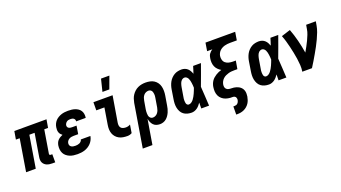

<svg xmlns="http://www.w3.org/2000/svg" viewBox="-71 -1438 4143 2334"><g transform="rotate(-20 2000.0 -271.5)"><path d="M409 8H371Q353 8 335.5 5.5Q318 3 302 -3.5Q286 -10 273.5 -21.5Q261 -33 253.5 -48Q246 -63 245 -81Q244 -99 247 -117L296 -415H228L160 0H35L103 -415H54L72 -520H488L470 -415H421L372 -117Q371 -113 372 -109Q373 -105 375 -102Q377 -99 381 -98Q385 -97 389 -97H409Z M700 8Q674 8 648.5 4.5Q623 1 600 -8.5Q577 -18 557.5 -34Q538 -50 527 -71.5Q516 -93 513 -119Q510 -145 514 -172Q517 -189 524 -206Q531 -223 544 -236.5Q557 -250 573 -259.5Q589 -269 606 -276Q594 -285 584 -296.5Q574 -308 569 -323Q564 -338 563.5 -354.5Q563 -371 566 -387Q569 -409 578.5 -430Q588 -451 603.5 -468Q619 -485 639.5 -497Q660 -509 681 -516Q702 -523 724 -525.5Q746 -528 767 -528Q791 -528 813.5 -525.5Q836 -523 857 -516Q878 -509 896.5 -496.5Q915 -484 926.5 -466Q938 -448 942 -425.5Q946 -403 943 -380L941 -373H817L818 -375Q820 -387 815 -397Q810 -407 801.5 -413Q793 -419 781.5 -421Q770 -423 759 -423Q747 -423 735.5 -420.5Q724 -418 714 -411Q704 -404 697 -393Q690 -382 688 -371Q686 -359 690.5 -348.5Q695 -338 704 -332.5Q713 -327 724 -325Q735 -323 747 -323H805L788 -218H730Q716 -218 701 -215.5Q686 -213 672 -205.5Q658 -198 648.5 -185Q639 -172 637 -158Q634 -143 639 -130Q644 -117 655.5 -109.5Q667 -102 681 -99.5Q695 -97 709 -97Q722 -97 735 -99Q748 -101 761 -106.5Q774 -112 784 -123Q794 -134 796 -147H920V-146Q916 -122 905 -99.5Q894 -77 877 -58.5Q860 -40 838.5 -26.5Q817 -13 794 -5.5Q771 2 747 5Q723 8 700 8Z M1344 8Q1316 8 1288.5 3.5Q1261 -1 1237.5 -13.5Q1214 -26 1196.5 -46Q1179 -66 1170 -91Q1161 -116 1160 -144Q1159 -172 1164 -201L1199 -415H1094L1095 -520H1343L1287 -184Q1284 -166 1286.5 -148.5Q1289 -131 1299.5 -119Q1310 -107 1327 -102Q1344 -97 1362 -97Q1377 -97 1392 -101Q1407 -105 1420 -113L1403 -8Q1390 0 1374.5 4Q1359 8 1344 8ZM1241 -600 1280 -758H1388L1330 -600Z M1591 215H1466L1558 -343Q1563 -368 1571 -392.5Q1579 -417 1593.5 -439Q1608 -461 1628 -479Q1648 -497 1672 -508Q1696 -519 1721 -523.5Q1746 -528 1770 -528Q1800 -528 1828.5 -522Q1857 -516 1880 -501Q1903 -486 1919 -463Q1935 -440 1941.5 -412.5Q1948 -385 1948 -355.5Q1948 -326 1943 -297L1923 -177Q1920 -156 1914.5 -135Q1909 -114 1900 -93.5Q1891 -73 1878 -54Q1865 -35 1847.5 -20.5Q1830 -6 1808.5 1Q1787 8 1766 8Q1741 8 1719 0.5Q1697 -7 1681.5 -23.5Q1666 -40 1657 -61Q1648 -82 1644 -105ZM1712 -97Q1729 -97 1745.5 -105Q1762 -113 1773.5 -127.5Q1785 -142 1791.5 -159Q1798 -176 1801 -194L1821 -314Q1823 -326 1824 -338Q1825 -350 1823.5 -361.5Q1822 -373 1819 -384.5Q1816 -396 1809.5 -404.5Q1803 -413 1793 -418Q1783 -423 1770 -423Q1753 -423 1736 -415Q1719 -407 1707.5 -392.5Q1696 -378 1690 -361Q1684 -344 1681 -326L1663 -221Q1661 -208 1660 -195Q1659 -182 1659.5 -169Q1660 -156 1662 -143.5Q1664 -131 1670.5 -120.5Q1677 -110 1687.5 -103.5Q1698 -97 1712 -97Z M2176 8Q2147 8 2120.5 1Q2094 -6 2073 -22Q2052 -38 2039.5 -61.5Q2027 -85 2021.5 -111.5Q2016 -138 2017 -166.5Q2018 -195 2023 -223L2042 -343Q2046 -367 2053.5 -390Q2061 -413 2073 -434.5Q2085 -456 2103 -474.5Q2121 -493 2142.5 -505.5Q2164 -518 2188.5 -523Q2213 -528 2236 -528Q2258 -528 2278.5 -520.5Q2299 -513 2314 -499Q2329 -485 2339 -467Q2349 -449 2356 -429Q2364 -452 2371 -474.5Q2378 -497 2385 -520H2486Q2461 -452 2437 -384Q2413 -316 2387 -249Q2392 -187 2395 -124.5Q2398 -62 2402 0H2301Q2301 -19 2301.5 -38Q2302 -57 2302 -76Q2290 -59 2277.5 -44Q2265 -29 2248.5 -17Q2232 -5 2213 1.5Q2194 8 2176 8ZM2176 -97Q2194 -97 2210 -108Q2226 -119 2237.5 -134Q2249 -149 2258.5 -166Q2268 -183 2275.5 -199.5Q2283 -216 2290 -233.5Q2297 -251 2303 -268Q2303 -284 2301.5 -299.5Q2300 -315 2298 -330.5Q2296 -346 2292.5 -361Q2289 -376 2282.5 -389.5Q2276 -403 2264 -413Q2252 -423 2236 -423Q2226 -423 2215.5 -418Q2205 -413 2197 -405Q2189 -397 2184 -387.5Q2179 -378 2175.5 -367.5Q2172 -357 2169.5 -347Q2167 -337 2165 -326L2145 -206Q2143 -195 2141.5 -184Q2140 -173 2140.5 -162.5Q2141 -152 2141.5 -141.5Q2142 -131 2145.5 -121Q2149 -111 2157 -104Q2165 -97 2176 -97Z M2675 215 2676 110H2692Q2703 110 2713.5 106.5Q2724 103 2732 95Q2740 87 2745 76.5Q2750 66 2752 55Q2754 40 2749.5 26Q2745 12 2733 5.5Q2721 -1 2705.5 -0.5Q2690 0 2675.5 -1Q2661 -2 2647 -5Q2633 -8 2619.5 -12.5Q2606 -17 2594 -24Q2582 -31 2571.5 -40Q2561 -49 2552.5 -60Q2544 -71 2538.5 -83.5Q2533 -96 2529.5 -109.5Q2526 -123 2525 -137.5Q2524 -152 2525 -167Q2526 -182 2528 -197Q2531 -216 2538 -234.5Q2545 -253 2556.5 -270Q2568 -287 2583.5 -300.5Q2599 -314 2616.5 -325Q2634 -336 2652.5 -344Q2671 -352 2690 -357Q2668 -370 2649.5 -388.5Q2631 -407 2621 -430.5Q2611 -454 2609 -481.5Q2607 -509 2612 -537Q2614 -550 2618 -563.5Q2622 -577 2630.5 -589.5Q2639 -602 2650 -612Q2661 -622 2673 -630H2606L2623 -735H3007L2990 -630H2903Q2885 -630 2867 -628Q2849 -626 2832 -621.5Q2815 -617 2798 -608Q2781 -599 2767.5 -586Q2754 -573 2745.5 -556Q2737 -539 2734 -522Q2730 -496 2737 -471Q2744 -446 2762.5 -431Q2781 -416 2806 -410Q2831 -404 2857 -404H2895L2877 -299H2839Q2820 -299 2800.5 -297.5Q2781 -296 2761.5 -290.5Q2742 -285 2723 -276Q2704 -267 2688.5 -252.5Q2673 -238 2663.5 -219.5Q2654 -201 2651 -182Q2648 -165 2651.5 -149Q2655 -133 2666.5 -122.5Q2678 -112 2694 -108.5Q2710 -105 2727 -105Q2744 -105 2760 -103Q2776 -101 2792 -96Q2808 -91 2821.5 -83.5Q2835 -76 2846.5 -65Q2858 -54 2865.5 -40.5Q2873 -27 2876.5 -11Q2880 5 2879.5 21.5Q2879 38 2877 55Q2873 76 2866 97.5Q2859 119 2846.5 138Q2834 157 2816 172.5Q2798 188 2777 197.5Q2756 207 2734.5 211Q2713 215 2691 215Z M3176 8Q3147 8 3120.5 1Q3094 -6 3073 -22Q3052 -38 3039.5 -61.5Q3027 -85 3021.5 -111.5Q3016 -138 3017 -166.5Q3018 -195 3023 -223L3042 -343Q3046 -367 3053.5 -390Q3061 -413 3073 -434.5Q3085 -456 3103 -474.5Q3121 -493 3142.5 -505.5Q3164 -518 3188.5 -523Q3213 -528 3236 -528Q3258 -528 3278.5 -520.5Q3299 -513 3314 -499Q3329 -485 3339 -467Q3349 -449 3356 -429Q3364 -452 3371 -474.5Q3378 -497 3385 -520H3486Q3461 -452 3437 -384Q3413 -316 3387 -249Q3392 -187 3395 -124.5Q3398 -62 3402 0H3301Q3301 -19 3301.5 -38Q3302 -57 3302 -76Q3290 -59 3277.5 -44Q3265 -29 3248.5 -17Q3232 -5 3213 1.5Q3194 8 3176 8ZM3176 -97Q3194 -97 3210 -108Q3226 -119 3237.5 -134Q3249 -149 3258.5 -166Q3268 -183 3275.5 -199.5Q3283 -216 3290 -233.5Q3297 -251 3303 -268Q3303 -284 3301.5 -299.5Q3300 -315 3298 -330.5Q3296 -346 3292.5 -361Q3289 -376 3282.5 -389.5Q3276 -403 3264 -413Q3252 -423 3236 -423Q3226 -423 3215.5 -418Q3205 -413 3197 -405Q3189 -397 3184 -387.5Q3179 -378 3175.5 -367.5Q3172 -357 3169.5 -347Q3167 -337 3165 -326L3145 -206Q3143 -195 3141.5 -184Q3140 -173 3140.5 -162.5Q3141 -152 3141.5 -141.5Q3142 -131 3145.5 -121Q3149 -111 3157 -104Q3165 -97 3176 -97Z M3608 0Q3615 -43 3612 -86Q3609 -129 3603 -170Q3597 -211 3588.5 -252Q3580 -293 3570.5 -333.5Q3561 -374 3549.5 -413.5Q3538 -453 3523 -491L3639 -528Q3668 -451 3688.5 -370Q3709 -289 3722 -206Q3740 -238 3758 -270Q3776 -302 3791 -334.5Q3806 -367 3819.5 -400.5Q3833 -434 3838 -468L3847 -520H3972L3963 -468Q3956 -427 3940.5 -386.5Q3925 -346 3906.5 -306.5Q3888 -267 3867 -228Q3846 -189 3824 -151Q3802 -113 3779.5 -75Q3757 -37 3733 0Z"/></g></svg>

Font: Iosevka Term Curly XBd Obl
Style: Regular
Weight: 800
Italic angle: -9°
Designer: Belleve Invis
Foundry: Belleve Invis
Version: Version 32.3.0